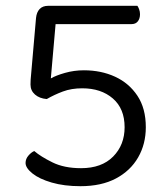

<svg xmlns="http://www.w3.org/2000/svg" viewBox="-20 -628 577 661"><path d="M200 -608 172 -552 155 -358Q172 -368 203.5 -377Q235 -386 269 -386Q328 -386 376 -364Q424 -342 453 -298.5Q482 -255 482 -190Q482 -132 455.5 -86Q429 -40 379 -13.5Q329 13 257 13Q201 13 158 0.5Q115 -12 91.5 -31Q68 -50 68 -67Q68 -81 78 -92.5Q88 -104 98 -108Q120 -89 160.5 -69Q201 -49 259 -49Q330 -49 369.5 -89Q409 -129 409 -190Q409 -254 368.5 -289Q328 -324 263 -324Q226 -324 196.5 -313Q167 -302 141 -287Q116 -289 100.5 -302.5Q85 -316 85 -337Q85 -343 85.5 -353.5Q86 -364 87 -371L104 -566Q106 -586 116.5 -597Q127 -608 146 -608ZM160 -545V-608H453Q456 -604 459 -596Q462 -588 462 -579Q462 -564 454.5 -554.5Q447 -545 433 -545Z"/></svg>

Font: Baloo Tamma 2
Style: Regular
Weight: 400
Designer: Divya Kowshik, Shuchita Grover and Ek Type
Foundry: Ek Type
Version: Version 1.700